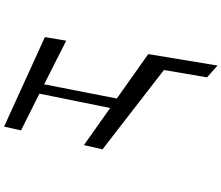

<svg xmlns="http://www.w3.org/2000/svg" viewBox="-165 -989 1405 1218"><g transform="rotate(20 538.0 -379.5)"><path d="M604 -44 798 -650 1071 -700 1108 -793 670 -711 579 -378 115 -305 152 -613 17 -588 -32 34 77 20 107 -239 560 -307 484 -29Z"/></g></svg>

Font: Gamestation Warped
Style: Italic
Weight: 400
Designer: Jonas Hecksher
Foundry: Jonas Hecksher, Playtypeª, e-types AS
Version: Version 1.003